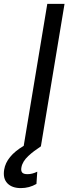

<svg xmlns="http://www.w3.org/2000/svg" viewBox="-78 -747 363 980"><path d="M251.4 -727.3 130.7 0Q110.1 13.8 95.9 24.5Q81.7 35.2 66.6 49.2Q51.5 63.2 42.6 77.9Q33.7 92.7 31.2 108Q28.1 124.6 35 133.3Q41.9 142 62.5 142Q86.6 142 112.2 129.3L108 191.8Q71.4 213.1 28.4 213.1Q-16.7 213.1 -40.3 188.6Q-63.9 164.1 -56.8 119.3Q-45.8 50.1 43 -2.5L163.4 -727.3Z"/></svg>

Font: Karasuma Gothic
Style: Italic
Weight: 400
Italic angle: -9.39999°
Designer: Rasmus Andersson / Ryoko Nishizuka
Foundry: Genbu
Version: Version 1.00